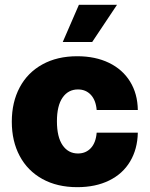

<svg xmlns="http://www.w3.org/2000/svg" viewBox="-20 -772 626 802"><path d="M29.3 -263.7Q29.3 -345.2 62.3 -407Q95.2 -468.8 157 -502.9Q218.8 -537.1 302.7 -537.1Q378.4 -537.1 435.3 -509.5Q492.2 -481.9 523.4 -431.2Q554.7 -380.4 555.7 -312.5H383.8Q380.4 -353.5 359.4 -376Q338.4 -398.4 305.7 -398.4Q265.1 -398.4 241.5 -364.5Q217.8 -330.6 217.8 -265.6Q217.8 -199.7 241.5 -165.3Q265.1 -130.9 305.7 -130.9Q338.4 -130.9 359.4 -153.3Q380.4 -175.8 383.8 -217.8H555.7Q554.2 -148.9 523.4 -97.4Q492.7 -45.9 436 -18.1Q379.4 9.8 302.7 9.8Q218.8 9.8 157 -24.4Q95.2 -58.6 62.3 -120.4Q29.3 -182.1 29.3 -263.7ZM309.6 -752H468.8L365.2 -596.7H242.2Z"/></svg>

Font: Pretendard GOV Black
Style: Regular
Weight: 900
Designer: Base glyphs from Inter by Rasmus Andersson; Hangeul glyphs from Noto Sans CJK(Source Han Sans) by Jang Soo-young and Kan
Foundry: Kil Hyung-jin
Version: Version 1.309